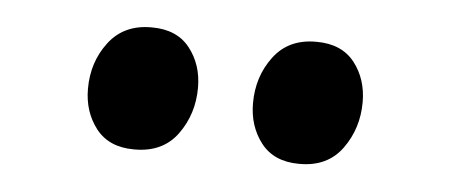

<svg xmlns="http://www.w3.org/2000/svg" viewBox="-28 -824 581 248"><g transform="rotate(5 263.0 -700.5)"><path d="M151.5 -621Q119 -621 102.2 -642.5Q85.5 -664 85.5 -694Q85.5 -728.5 105 -754.2Q124.5 -780 160 -780H161Q193.5 -780 210.2 -758.8Q227 -737.5 227 -707.5Q227 -673.5 208 -647.2Q189 -621 152.5 -621ZM365.5 -621Q333 -621 316.2 -642.5Q299.5 -664 299.5 -694Q299.5 -728.5 318.8 -754.2Q338 -780 373.5 -780H374.5Q407 -780 423.8 -758.8Q440.5 -737.5 440.5 -707.5Q440.5 -673.5 421.5 -647.2Q402.5 -621 366.5 -621Z"/></g></svg>

Font: Merriweather 60pt
Style: Bold
Weight: 700
Version: Version 2.100